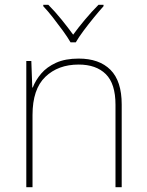

<svg xmlns="http://www.w3.org/2000/svg" viewBox="-20 -783 613 803"><path d="M309 -538Q395 -538 442 -491Q489 -444 489 -346V0H463V-345Q463 -433 422.5 -473Q382 -513 309 -513Q223 -513 169.5 -461.5Q116 -410 116 -302V0H90V-528H111L115 -417H117Q129 -448 152.5 -475.5Q176 -503 214.5 -520.5Q253 -538 309 -538ZM275 -606Q263 -627 243 -654.5Q223 -682 201.5 -709.5Q180 -737 161 -757V-763H182Q210 -735 237.5 -701Q265 -667 286 -638Q307 -667 335.5 -701Q364 -735 392 -763H413V-757Q395 -737 372.5 -709.5Q350 -682 329.5 -654.5Q309 -627 297 -606Z"/></svg>

Font: Noto Sans Devanagari Thin
Style: Regular
Weight: 100
Designer: Jelle Bosma - Monotype Design Team
Foundry: Monotype Imaging Inc.
Version: Version 2.004; ttfautohint (v1.8.4.7-5d5b)